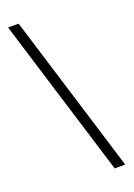

<svg xmlns="http://www.w3.org/2000/svg" viewBox="-180 -865 774 1112"><g transform="rotate(-20 206.5 -309.0)"><path d="M389 180H324L23 -798H88Z"/></g></svg>

Font: Noto Serif KR ExtraLight ExtraBold
Style: Regular
Weight: 800
Version: Version 2.003-H1;hotconv 1.1.1;makeotfexe 2.6.0